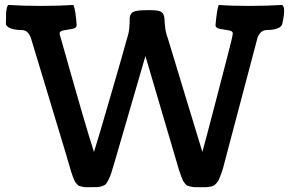

<svg xmlns="http://www.w3.org/2000/svg" viewBox="-20 -755 1179 780"><path d="M226.6 -601.6Q329.6 -234.9 361.8 -137.7Q374.5 -176.3 431.6 -373.3Q488.8 -570.3 495.6 -597.2Q503.4 -619.6 505.4 -642.6Q507.3 -665.5 506.8 -676.8Q506.3 -688 512 -697.8Q517.6 -707.5 534.4 -710.7Q551.3 -713.9 586.4 -713.9Q613.3 -713.9 626.5 -710.2Q639.6 -706.5 644 -696.5Q648.4 -686.5 648.4 -675.3Q648.4 -664.1 651.1 -642.3Q653.8 -620.6 661.6 -600.1Q670.9 -568.4 734.6 -359.6Q798.3 -150.9 802.2 -137.7Q813.5 -178.2 865 -376Q916.5 -573.7 918 -582Q918.5 -584 920.7 -593Q922.9 -602.1 924.3 -609.6Q925.8 -617.2 925.8 -619.6Q925.8 -629.4 908.2 -631.8Q890.6 -634.3 873 -637.7Q855.5 -641.1 855.5 -652.8Q861.3 -718.3 868.7 -734.9Q918 -731 989.3 -731Q1065.9 -731 1126 -734.9Q1134.3 -729.5 1134.3 -712.4Q1134.3 -690.9 1126.5 -656.7Q1122.6 -645 1106 -639.2Q1089.4 -633.3 1068.8 -633.3Q1050.3 -633.3 1041.3 -625.2Q1032.2 -617.2 1026.4 -602.5L898.4 -118.7Q891.6 -92.3 887.7 -77.6Q883.8 -63 877.9 -47.4Q872.1 -31.7 869.1 -24.9Q866.2 -18.1 859.1 -10.5Q852.1 -2.9 848.4 -1Q844.7 1 834 3.2Q823.2 5.4 816.2 5.4Q809.1 5.4 793 5.4Q778.3 5.4 771.2 5.4Q764.2 5.4 754.6 2.9Q745.1 0.5 741.7 -0.5Q738.3 -1.5 731.9 -9Q725.6 -16.6 723.4 -21Q721.2 -25.4 715.6 -40.3Q710 -55.2 707 -65.2Q704.1 -75.2 696.8 -99.6L570.8 -527.3L444.8 -94.2Q436.5 -66.4 432.1 -52.2Q427.7 -38.1 420.9 -24.9Q414.1 -11.7 409.9 -7.1Q405.8 -2.4 394.8 1.2Q383.8 4.9 375.5 5.1Q367.2 5.4 347.7 5.4Q334.5 5.4 327.6 5.4Q320.8 5.4 312.5 3.2Q304.2 1 300.5 -0.2Q296.9 -1.5 291.3 -8.3Q285.6 -15.1 283.4 -19.3Q281.2 -23.4 276.1 -36.9Q271 -50.3 268.3 -59.6Q265.6 -68.8 259.3 -90.8Q257.3 -95.7 254.6 -106.2Q252 -116.7 250.5 -121.1L105 -602.5Q98.6 -617.7 89.8 -625.5Q81.1 -633.3 62.5 -633.3Q42 -633.3 24.9 -639.2Q7.8 -645 3.9 -656.7Q4.4 -663.1 4.4 -678.5Q4.4 -693.8 4.9 -703.1Q5.4 -712.4 7.6 -722.2Q9.8 -731.9 14.2 -734.9Q71.8 -731 147 -731Q222.2 -731 278.3 -734.9Q287.1 -715.3 291.5 -652.8Q291.5 -641.1 274.2 -637.7Q256.8 -634.3 239.5 -631.8Q222.2 -629.4 222.2 -619.6Q222.2 -612.8 226.6 -601.6Z"/></svg>

Font: Coustard
Style: Regular
Weight: 400
Foundry: vernon adams
Version: Version 1.001